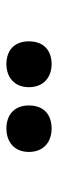

<svg xmlns="http://www.w3.org/2000/svg" viewBox="189 -987 181 599"><g transform="rotate(90 279.5 -687.5)"><path d="M109 -687C109 -640 139 -617 180 -617C220 -617 252 -641 252 -687C252 -734 220 -758 180 -758C139 -758 109 -735 109 -687ZM309 -687C309 -641 339 -617 381 -617C422 -617 454 -641 454 -687C454 -734 422 -758 381 -758C339 -758 309 -735 309 -687Z"/></g></svg>

Font: Noto Sans Gujarati UI SemiCondensed ExtraBold
Style: Regular
Weight: 800
Width: 4
Designer: Jelle Bosma - Monotype Design Team, Universal Thirst
Foundry: Monotype Imaging Inc.
Version: Version 2.106